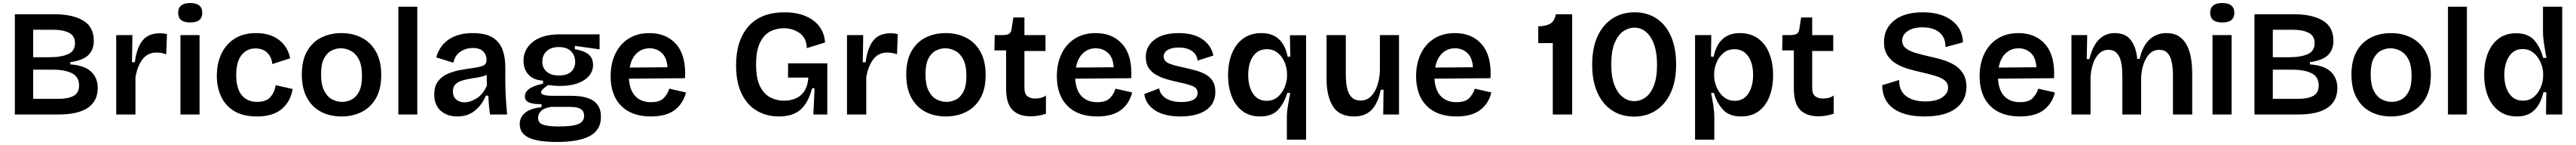

<svg xmlns="http://www.w3.org/2000/svg" viewBox="-20 -754 17002 955"><path d="M78 0V-660H342Q459 -660 529 -618.5Q599 -577 599 -485Q599 -426 563 -391Q527 -356 444 -345V-330Q538 -323 581.5 -282Q625 -241 625 -174Q625 -89 560.5 -44.5Q496 0 366 0ZM199 -377H306Q384 -377 429.5 -397.5Q475 -418 475 -470Q475 -518 435.5 -538Q396 -558 332 -558H199ZM199 -103H369Q429 -103 465.5 -122.5Q502 -142 502 -191Q502 -248 455 -271.5Q408 -295 328 -295H199Z M747 0V-523H854L851 -344H870Q882 -439 920.5 -487Q959 -535 1036 -535Q1046 -535 1056.5 -534Q1067 -533 1082 -529L1077 -396Q1062 -402 1045 -405Q1028 -408 1014 -408Q955 -408 921 -364Q887 -320 874 -245V0Z M1171 0V-523H1297V0ZM1235 -606Q1156 -606 1156 -669Q1156 -734 1235 -734Q1315 -734 1315 -669Q1315 -606 1235 -606Z M1676 13Q1585 13 1526.5 -22Q1468 -57 1439.5 -118Q1411 -179 1411 -255Q1411 -336 1441 -399.5Q1471 -463 1528.5 -499.5Q1586 -536 1670 -536Q1763 -536 1821.5 -491Q1880 -446 1895 -370L1777 -332Q1773 -378 1744 -406.5Q1715 -435 1665 -435Q1609 -435 1574 -391Q1539 -347 1539 -259Q1539 -171 1575.5 -127Q1612 -83 1677 -83Q1737 -83 1765.5 -116Q1794 -149 1799 -193L1911 -168Q1899 -87 1840.5 -37Q1782 13 1676 13Z M2234 13Q2156 13 2097 -18.5Q2038 -50 2005 -111.5Q1972 -173 1972 -263Q1972 -355 2006 -415.5Q2040 -476 2099 -506Q2158 -536 2233 -536Q2309 -536 2368.5 -505Q2428 -474 2462 -412.5Q2496 -351 2496 -260Q2496 -168 2461.5 -107.5Q2427 -47 2367.5 -17Q2308 13 2234 13ZM2238 -83Q2270 -83 2300 -98Q2330 -113 2349.5 -150.5Q2369 -188 2369 -254Q2369 -323 2348.5 -362.5Q2328 -402 2295.5 -419Q2263 -436 2229 -436Q2198 -436 2168 -421Q2138 -406 2118.5 -369Q2099 -332 2099 -265Q2099 -197 2119 -157Q2139 -117 2171 -100Q2203 -83 2238 -83Z M2609 0V-710H2734V0Z M2997 13Q2931 13 2888.5 -24.5Q2846 -62 2846 -132Q2846 -186 2870.5 -218Q2895 -250 2933 -267Q2971 -284 3014 -292Q3057 -300 3094 -305Q3146 -312 3168.5 -321.5Q3191 -331 3191 -361Q3191 -393 3169 -415.5Q3147 -438 3100 -438Q3057 -438 3020 -414.5Q2983 -391 2972 -341L2859 -376Q2881 -454 2943 -495Q3005 -536 3100 -536Q3183 -536 3230 -507.5Q3277 -479 3296 -428Q3315 -377 3315 -311V-214Q3315 -163 3318.5 -107Q3322 -51 3327 0H3214Q3206 -54 3203 -124H3186Q3164 -67 3116.5 -27Q3069 13 2997 13ZM3046 -80Q3085 -80 3127 -107Q3169 -134 3193 -190L3192 -261Q3168 -250 3138.5 -245Q3109 -240 3079 -235Q3049 -230 3024 -221.5Q2999 -213 2984 -197Q2969 -181 2969 -152Q2969 -118 2990.5 -99Q3012 -80 3046 -80Z M3655 181Q3527 181 3468.5 152Q3410 123 3410 64Q3410 18 3446 -11.5Q3482 -41 3554 -48V-68Q3500 -67 3472 -79Q3444 -91 3444 -119Q3444 -147 3472 -168Q3500 -189 3564 -203V-223Q3503 -226 3469 -261.5Q3435 -297 3435 -354Q3435 -429 3497 -478.5Q3559 -528 3678 -528H3937V-429L3774 -452V-430Q3835 -420 3864.5 -395.5Q3894 -371 3894 -327Q3894 -265 3835.5 -226.5Q3777 -188 3673 -188Q3660 -188 3645 -189Q3630 -190 3598 -194Q3576 -179 3563.5 -167.5Q3551 -156 3551 -146Q3551 -133 3573 -128Q3595 -123 3618 -123H3757Q3777 -123 3808.5 -119.5Q3840 -116 3871.5 -103.5Q3903 -91 3924.5 -62.5Q3946 -34 3946 17Q3946 102 3873 141.5Q3800 181 3655 181ZM3669 -257Q3722 -257 3749 -281.5Q3776 -306 3776 -346Q3776 -389 3748.5 -416.5Q3721 -444 3668 -444Q3616 -444 3587.5 -417Q3559 -390 3559 -348Q3559 -308 3587 -282.5Q3615 -257 3669 -257ZM3667 79Q3760 79 3797.5 62.5Q3835 46 3835 10Q3835 -20 3817.5 -32.5Q3800 -45 3777.5 -47.5Q3755 -50 3741 -50H3618Q3571 -43 3551 -23Q3531 -3 3531 22Q3531 57 3566.5 68Q3602 79 3667 79Z M4276 13Q4149 13 4079.5 -57Q4010 -127 4010 -252Q4010 -335 4040.5 -399Q4071 -463 4128.5 -499.5Q4186 -536 4266 -536Q4380 -536 4444.5 -460.5Q4509 -385 4501 -239L4131 -236Q4136 -158 4174 -119.5Q4212 -81 4276 -81Q4335 -81 4361 -108.5Q4387 -136 4397 -170L4507 -145Q4489 -72 4433 -29.5Q4377 13 4276 13ZM4267 -436Q4217 -436 4182 -403Q4147 -370 4136 -309L4385 -311Q4381 -375 4347.5 -405.5Q4314 -436 4267 -436Z M5121 13Q5040 13 4976 -24Q4912 -61 4875 -136Q4838 -211 4838 -324Q4838 -488 4920 -580.5Q5002 -673 5158 -673Q5235 -673 5294 -649Q5353 -625 5387 -580.5Q5421 -536 5425 -474L5305 -437Q5302 -505 5257 -536.5Q5212 -568 5153 -568Q5104 -568 5062.5 -546.5Q5021 -525 4995.5 -472.5Q4970 -420 4970 -329Q4970 -236 4996.5 -184.5Q5023 -133 5064.5 -112Q5106 -91 5154 -91Q5224 -91 5266.5 -128Q5309 -165 5315 -243H5181V-337H5440V0H5348L5356 -172H5339Q5316 -80 5265 -33.5Q5214 13 5121 13Z M5570 0V-523H5677L5674 -344H5693Q5705 -439 5743.5 -487Q5782 -535 5859 -535Q5869 -535 5879.5 -534Q5890 -533 5905 -529L5900 -396Q5885 -402 5868 -405Q5851 -408 5837 -408Q5778 -408 5744 -364Q5710 -320 5697 -245V0Z M6223 13Q6145 13 6086 -18.5Q6027 -50 5994 -111.5Q5961 -173 5961 -263Q5961 -355 5995 -415.5Q6029 -476 6088 -506Q6147 -536 6222 -536Q6298 -536 6357.5 -505Q6417 -474 6451 -412.5Q6485 -351 6485 -260Q6485 -168 6450.5 -107.5Q6416 -47 6356.5 -17Q6297 13 6223 13ZM6227 -83Q6259 -83 6289 -98Q6319 -113 6338.5 -150.5Q6358 -188 6358 -254Q6358 -323 6337.5 -362.5Q6317 -402 6284.5 -419Q6252 -436 6218 -436Q6187 -436 6157 -421Q6127 -406 6107.5 -369Q6088 -332 6088 -265Q6088 -197 6108 -157Q6128 -117 6160 -100Q6192 -83 6227 -83Z M6782 12Q6705 12 6662.5 -29.5Q6620 -71 6620 -172V-422H6543L6545 -523H6597Q6626 -523 6639.5 -531.5Q6653 -540 6656 -562L6668 -639H6741V-523H6880V-418H6741V-176Q6741 -135 6761 -120Q6781 -105 6811 -105Q6830 -105 6849 -109.5Q6868 -114 6883 -125V-5Q6853 5 6827.5 8.5Q6802 12 6782 12Z M7221 13Q7094 13 7024.5 -57Q6955 -127 6955 -252Q6955 -335 6985.5 -399Q7016 -463 7073.5 -499.5Q7131 -536 7211 -536Q7325 -536 7389.5 -460.5Q7454 -385 7446 -239L7076 -236Q7081 -158 7119 -119.5Q7157 -81 7221 -81Q7280 -81 7306 -108.5Q7332 -136 7342 -170L7452 -145Q7434 -72 7378 -29.5Q7322 13 7221 13ZM7212 -436Q7162 -436 7127 -403Q7092 -370 7081 -309L7330 -311Q7326 -375 7292.5 -405.5Q7259 -436 7212 -436Z M7771 13Q7664 13 7602.5 -27.5Q7541 -68 7532 -135L7631 -172Q7634 -134 7672.5 -108Q7711 -82 7779 -82Q7829 -82 7856.5 -97.5Q7884 -113 7884 -142Q7884 -174 7850 -187.5Q7816 -201 7756 -213Q7720 -221 7682.5 -231.5Q7645 -242 7613 -259.5Q7581 -277 7561.5 -305.5Q7542 -334 7542 -378Q7542 -449 7599 -492.5Q7656 -536 7760 -536Q7856 -536 7915 -496Q7974 -456 7988 -388L7884 -355Q7879 -396 7846 -418.5Q7813 -441 7759 -441Q7713 -441 7686.5 -425Q7660 -409 7660 -382Q7660 -350 7696.5 -335.5Q7733 -321 7790 -310Q7830 -301 7867.5 -291Q7905 -281 7935.5 -264.5Q7966 -248 7983.5 -220Q8001 -192 8001 -149Q8001 -71 7940 -29Q7879 13 7771 13Z M8473 166V21Q8473 -15 8480 -58Q8487 -101 8495 -142H8476Q8455 -73 8414.5 -30Q8374 13 8296 13Q8227 13 8180 -22.5Q8133 -58 8109 -119.5Q8085 -181 8085 -259Q8085 -341 8111 -403.5Q8137 -466 8186 -501Q8235 -536 8305 -536Q8378 -536 8421 -495.5Q8464 -455 8478 -381H8496L8493 -522H8600V166ZM8339 -90Q8384 -90 8414 -116.5Q8444 -143 8459 -181Q8474 -219 8474 -251V-268Q8474 -304 8459 -341.5Q8444 -379 8414.5 -404.5Q8385 -430 8340 -430Q8283 -430 8250.5 -384Q8218 -338 8218 -259Q8218 -185 8249.5 -137.5Q8281 -90 8339 -90Z M8917 13Q8819 13 8777 -53.5Q8735 -120 8735 -234V-523H8862V-265Q8862 -240 8864.5 -210.5Q8867 -181 8876 -154Q8885 -127 8905 -109.5Q8925 -92 8961 -92Q8999 -92 9026 -117.5Q9053 -143 9068.5 -186.5Q9084 -230 9087 -284V-523H9213V0H9109L9111 -163H9093Q9073 -70 9030.5 -28.5Q8988 13 8917 13Z M9592 13Q9465 13 9395.5 -57Q9326 -127 9326 -252Q9326 -335 9356.5 -399Q9387 -463 9444.5 -499.5Q9502 -536 9582 -536Q9696 -536 9760.5 -460.5Q9825 -385 9817 -239L9447 -236Q9452 -158 9490 -119.5Q9528 -81 9592 -81Q9651 -81 9677 -108.5Q9703 -136 9713 -170L9823 -145Q9805 -72 9749 -29.5Q9693 13 9592 13ZM9583 -436Q9533 -436 9498 -403Q9463 -370 9452 -309L9701 -311Q9697 -375 9663.5 -405.5Q9630 -436 9583 -436Z M10228 0V-470H10132V-581Q10178 -581 10208.5 -596.5Q10239 -612 10248 -660H10356V0Z M10764 14Q10681 14 10619 -27Q10557 -68 10522.5 -144Q10488 -220 10488 -327Q10488 -439 10524 -516Q10560 -593 10623 -633Q10686 -673 10768 -673Q10851 -673 10913 -632Q10975 -591 11008.5 -514Q11042 -437 11042 -329Q11042 -221 11007 -144.5Q10972 -68 10909.5 -27Q10847 14 10764 14ZM10766 -88Q10806 -88 10840 -112.5Q10874 -137 10895 -189.5Q10916 -242 10916 -327Q10916 -443 10874.5 -507.5Q10833 -572 10766 -572Q10729 -572 10694 -548.5Q10659 -525 10636.5 -472Q10614 -419 10614 -330Q10614 -247 10635 -193.5Q10656 -140 10690.5 -114Q10725 -88 10766 -88Z M11167 166V-523H11274L11272 -382L11290 -380Q11304 -455 11347.5 -495.5Q11391 -536 11462 -536Q11533 -536 11582 -501Q11631 -466 11656.5 -403.5Q11682 -341 11682 -259Q11682 -181 11658.5 -119.5Q11635 -58 11588 -22.5Q11541 13 11470 13Q11393 13 11352.5 -30.5Q11312 -74 11291 -142H11273Q11281 -102 11287.5 -59.5Q11294 -17 11294 21V166ZM11429 -90Q11487 -90 11518.5 -137.5Q11550 -185 11550 -260Q11550 -338 11517 -384Q11484 -430 11427 -430Q11383 -430 11353 -404Q11323 -378 11308 -340.5Q11293 -303 11293 -268V-251Q11293 -227 11302 -199Q11311 -171 11328 -146Q11345 -121 11370.5 -105.5Q11396 -90 11429 -90Z M11981 12Q11904 12 11861.5 -29.5Q11819 -71 11819 -172V-422H11742L11744 -523H11796Q11825 -523 11838.5 -531.5Q11852 -540 11855 -562L11867 -639H11940V-523H12079V-418H11940V-176Q11940 -135 11960 -120Q11980 -105 12010 -105Q12029 -105 12048 -109.5Q12067 -114 12082 -125V-5Q12052 5 12026.5 8.5Q12001 12 11981 12Z M12680 13Q12550 13 12477 -38.5Q12404 -90 12402 -193L12514 -227Q12513 -155 12560.5 -120.5Q12608 -86 12686 -86Q12759 -86 12798 -112.5Q12837 -139 12837 -177Q12837 -206 12816 -223.5Q12795 -241 12758.5 -252.5Q12722 -264 12678 -274Q12629 -285 12582 -298Q12535 -311 12497.5 -332.5Q12460 -354 12437 -388.5Q12414 -423 12414 -477Q12414 -566 12481.5 -619.5Q12549 -673 12670 -673Q12789 -673 12860.5 -620Q12932 -567 12935 -475L12820 -444Q12820 -508 12779 -541Q12738 -574 12669 -574Q12607 -574 12570.5 -549.5Q12534 -525 12534 -487Q12534 -455 12558.5 -436Q12583 -417 12622.5 -405.5Q12662 -394 12709 -383Q12752 -374 12795.5 -361.5Q12839 -349 12876 -327.5Q12913 -306 12935.5 -270.5Q12958 -235 12958 -181Q12958 -93 12888 -40Q12818 13 12680 13Z M13311 13Q13184 13 13114.5 -57Q13045 -127 13045 -252Q13045 -335 13075.5 -399Q13106 -463 13163.5 -499.5Q13221 -536 13301 -536Q13415 -536 13479.5 -460.5Q13544 -385 13536 -239L13166 -236Q13171 -158 13209 -119.5Q13247 -81 13311 -81Q13370 -81 13396 -108.5Q13422 -136 13432 -170L13542 -145Q13524 -72 13468 -29.5Q13412 13 13311 13ZM13302 -436Q13252 -436 13217 -403Q13182 -370 13171 -309L13420 -311Q13416 -375 13382.5 -405.5Q13349 -436 13302 -436Z M13651 0V-523H13755L13752 -365H13770Q13810 -536 13938 -536Q14009 -536 14044 -488.5Q14079 -441 14085 -366H14101Q14121 -452 14166.5 -494Q14212 -536 14277 -536Q14328 -536 14360 -515Q14392 -494 14410 -461Q14428 -428 14436 -391.5Q14444 -355 14446 -323Q14448 -291 14448 -273V0H14321V-256Q14321 -275 14319 -303.5Q14317 -332 14309 -360.5Q14301 -389 14282.5 -407.5Q14264 -426 14230 -426Q14179 -426 14147.5 -375.5Q14116 -325 14111 -246V0H13987V-246Q13987 -265 13985.5 -295Q13984 -325 13976 -355.5Q13968 -386 13948.5 -406Q13929 -426 13895 -426Q13860 -426 13834.5 -402Q13809 -378 13794.5 -337Q13780 -296 13777 -244V0Z M14582 0V-523H14708V0ZM14646 -606Q14567 -606 14567 -669Q14567 -734 14646 -734Q14726 -734 14726 -669Q14726 -606 14646 -606Z M14859 0V-660H15123Q15240 -660 15310 -618.5Q15380 -577 15380 -485Q15380 -426 15344 -391Q15308 -356 15225 -345V-330Q15319 -323 15362.5 -282Q15406 -241 15406 -174Q15406 -89 15341.5 -44.5Q15277 0 15147 0ZM14980 -377H15087Q15165 -377 15210.5 -397.5Q15256 -418 15256 -470Q15256 -518 15216.5 -538Q15177 -558 15113 -558H14980ZM14980 -103H15150Q15210 -103 15246.5 -122.5Q15283 -142 15283 -191Q15283 -248 15236 -271.5Q15189 -295 15109 -295H14980Z M15761 13Q15683 13 15624 -18.5Q15565 -50 15532 -111.5Q15499 -173 15499 -263Q15499 -355 15533 -415.5Q15567 -476 15626 -506Q15685 -536 15760 -536Q15836 -536 15895.5 -505Q15955 -474 15989 -412.5Q16023 -351 16023 -260Q16023 -168 15988.5 -107.5Q15954 -47 15894.5 -17Q15835 13 15761 13ZM15765 -83Q15797 -83 15827 -98Q15857 -113 15876.5 -150.5Q15896 -188 15896 -254Q15896 -323 15875.5 -362.5Q15855 -402 15822.5 -419Q15790 -436 15756 -436Q15725 -436 15695 -421Q15665 -406 15645.5 -369Q15626 -332 15626 -265Q15626 -197 15646 -157Q15666 -117 15698 -100Q15730 -83 15765 -83Z M16136 0V-710H16261V0Z M16591 13Q16524 13 16475.5 -21Q16427 -55 16401 -117Q16375 -179 16375 -262Q16375 -340 16399 -402Q16423 -464 16470 -499.5Q16517 -535 16586 -535Q16664 -535 16704.5 -490Q16745 -445 16764 -373H16786Q16777 -419 16770 -465.5Q16763 -512 16763 -545V-710H16890V0H16783L16785 -147H16766Q16748 -69 16705.5 -28Q16663 13 16591 13ZM16630 -91Q16675 -91 16704.5 -117Q16734 -143 16749 -180.5Q16764 -218 16764 -252V-269Q16764 -293 16755.5 -321Q16747 -349 16730 -374Q16713 -399 16688 -415Q16663 -431 16629 -431Q16571 -431 16539.5 -383Q16508 -335 16508 -260Q16508 -184 16540.5 -137.5Q16573 -91 16630 -91Z"/></svg>

Font: Bricolage Grotesque 10pt SemiBold
Style: Regular
Weight: 600
Designer: Mathieu Triay
Foundry: Atelier Triay
Version: Version 1.000; ttfautohint (v1.8.4.7-5d5b);gftools[0.9.29]